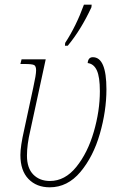

<svg xmlns="http://www.w3.org/2000/svg" viewBox="-20 -789 516 819"><path d="M67 -128Q67 -165 83 -235L122 -416Q134 -470 134 -489Q134 -507 125.5 -511.5Q117 -516 85 -516H67L72 -536H175L109 -231Q95 -172 95 -125Q95 -72 122 -44.5Q149 -17 193 -17Q257 -17 305.5 -77Q354 -137 380 -226.5Q406 -316 406 -400Q406 -461 393 -489Q380 -517 354 -520Q356 -545 376 -545Q434 -545 434 -408Q434 -316 406 -218.5Q378 -121 323 -55.5Q268 10 192 10Q136 10 101.5 -25.5Q67 -61 67 -128ZM258 -606Q305 -678 338 -769H371L370 -758Q325 -661 269 -594H257Z"/></svg>

Font: Noto Serif NarrowThin
Style: Italic
Weight: 250
Width: 4
Italic angle: -12°
Designer: Monotype Design Team
Foundry: Monotype Imaging Inc.
Version: Version 1.001